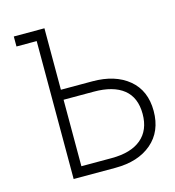

<svg xmlns="http://www.w3.org/2000/svg" viewBox="-106 -800 812 890"><g transform="rotate(-15 300.0 -355.0)"><path d="M41 -662V-710H188V-415H339Q448 -415 513 -361Q578 -307 578 -209Q578 -111 513 -55.5Q448 0 339 0H138V-662ZM188 -367V-48H333Q426 -48 475.5 -89.5Q525 -131 525 -209Q525 -288 475.5 -327.5Q426 -367 333 -367Z"/></g></svg>

Font: Geist Mono UltraLight
Style: Regular
Weight: 200
Monospace: yes
Designer: Basement.studio, Andrés Briganti, Mateo Zaragoza
Foundry: Basement.studio, Vercel, Andrés Briganti, Guido Ferreyra, Mateo Zaragoza
Version: Version 1.400; ttfautohint (v1.8.4.7-5d5b)